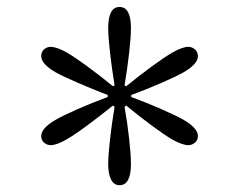

<svg xmlns="http://www.w3.org/2000/svg" viewBox="-20 -861 693 557"><path d="M326.7 -323.7Q310.5 -323.7 302.2 -340.1Q293.9 -356.4 293.9 -385.3Q293.9 -410.2 299.1 -456.3Q304.2 -502.4 312.5 -551.3L307.6 -554.7Q270.5 -524.9 232.7 -496.8Q194.8 -468.8 172.4 -456.1Q144 -439.9 127 -439.9Q116.2 -439.9 107.9 -447.3Q99.6 -454.6 99.6 -466.3Q99.6 -488.8 140.1 -512.7Q161.6 -525.4 203.9 -543.9Q246.1 -562.5 292.5 -579.6V-585.4Q248 -602.5 205.1 -621.1Q162.1 -639.6 140.1 -651.9Q99.6 -675.8 99.6 -698.2Q99.6 -710.4 107.9 -717.8Q116.2 -725.1 127 -725.1Q144 -725.1 172.4 -709.5Q193.8 -697.3 231.4 -669.9Q269 -642.6 307.6 -610.8L312.5 -613.3Q304.7 -660.2 299.3 -707Q293.9 -753.9 293.9 -779.3Q293.9 -840.8 326.7 -840.8Q359.9 -840.8 359.9 -779.3Q359.9 -754.4 354.7 -708.3Q349.6 -662.1 341.3 -613.3L346.2 -610.8Q383.3 -641.1 420.9 -668.7Q458.5 -696.3 481 -709Q509.3 -725.1 526.4 -725.1Q537.1 -725.1 545.7 -717.5Q554.2 -710 554.2 -698.2Q554.2 -675.8 513.7 -651.9Q492.2 -639.6 449.7 -621.1Q407.2 -602.5 360.8 -585.4V-579.6Q405.8 -563 448.7 -544.2Q491.7 -525.4 513.7 -512.7Q554.2 -488.8 554.2 -466.3Q554.2 -454.6 545.7 -447.3Q537.1 -439.9 526.4 -439.9Q509.3 -439.9 481 -455.6Q459.5 -467.8 422.1 -495.4Q384.8 -522.9 346.2 -554.7L341.3 -551.3Q349.6 -504.9 354.7 -458Q359.9 -411.1 359.9 -385.3Q359.9 -323.7 326.7 -323.7Z"/></svg>

Font: Pinar Regular
Style: Regular
Weight: 400
Designer: Amin Abedi
Version: Version 3.000